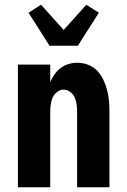

<svg xmlns="http://www.w3.org/2000/svg" viewBox="-20 -794 540 814"><path d="M56 0V-520H193V-446Q200 -463 211 -478.5Q222 -494 237 -505.5Q252 -517 270.5 -522.5Q289 -528 308 -528Q331 -528 353.5 -519.5Q376 -511 392 -494Q408 -477 418 -456Q428 -435 434 -412.5Q440 -390 442 -366.5Q444 -343 444 -320V0H307V-320Q307 -335 305 -350.5Q303 -366 297 -380Q291 -394 278 -404Q265 -414 250 -414Q235 -414 222 -404Q209 -394 203 -380Q197 -366 195 -350.5Q193 -335 193 -320V0ZM190 -600 101 -740 154 -774 250 -667 346 -774 399 -740 310 -600Z"/></svg>

Font: Iosevka SS18 Heavy
Style: Regular
Weight: 900
Monospace: yes
Designer: Belleve Invis
Foundry: Belleve Invis
Version: Version 25.1.1; ttfautohint (v1.8.4)